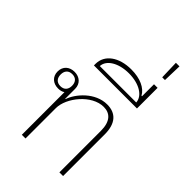

<svg xmlns="http://www.w3.org/2000/svg" viewBox="-310 -1182 1290 1290"><g transform="rotate(45 335.5 -537.0)"><path d="M167 0H202V-289C202 -386 310 -522 424 -522C484 -522 524 -484 524 -394V0H559V-396C559 -500 511 -550 429 -550C315 -550 228 -447 205 -377H202V-471C202 -520 167 -550 119 -550C71 -550 36 -520 36 -471C36 -422 71 -392 119 -392C137 -392 154 -396 167 -405ZM119 -414C83 -414 65 -437 65 -471C65 -505 83 -528 119 -528C155 -528 173 -505 173 -471C173 -437 155 -414 119 -414Z M180 -672H589V-868H555V-754H550C524 -802 462 -831 377 -831C260 -831 180 -773 180 -687ZM384 -801C482 -801 554 -757 557 -697H211C214 -757 286 -801 384 -801Z M591 -1074H557L561 -940H587Z"/></g></svg>

Font: IBM Plex Thai Looped ExtraLight
Style: Regular
Weight: 200
Designer: Mike Abbink, Paul van der Laan, Pieter van Rosmalen, Ben Mitchell, Mark Frömberg
Foundry: Bold Monday
Version: Version 1.0